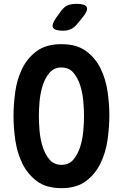

<svg xmlns="http://www.w3.org/2000/svg" viewBox="-20 -970 640 1000"><path d="M300 -111.5Q339.6 -111.5 362.6 -139.2Q385.7 -166.8 398 -206.4Q410.4 -246 414 -289.6Q417.6 -333.1 417.6 -365.6Q417.6 -397.8 414 -441.4Q410.4 -485 398 -524.2Q385.7 -563.5 362.6 -591Q339.6 -618.5 300 -618.5Q261.1 -618.5 237.7 -590.8Q214.3 -563.2 202 -523.6Q189.6 -484 186 -440.7Q182.4 -397.5 182.4 -365.3Q182.4 -332.8 186 -289.4Q189.6 -246 202 -206.4Q214.3 -166.8 237.7 -139.2Q261.1 -111.5 300 -111.5ZM300 10Q220.8 10 172.2 -26.5Q123.6 -63 96.3 -118.6Q69.1 -174.3 59.7 -240.3Q50.4 -306.3 50.4 -365.6Q50.4 -424.3 59.2 -490.1Q68.1 -556 95 -611.5Q121.9 -667 170.8 -703.5Q219.8 -740 300 -740Q379.2 -740 428.2 -704Q477.1 -668 504 -612.9Q530.9 -557.7 540.3 -492.7Q549.6 -427.7 549.6 -370.1Q549.6 -309.4 540.3 -242.6Q530.9 -175.7 503.5 -119.4Q476.1 -63 427.3 -26.5Q378.5 10 300 10ZM308.6 -810Q263.6 -810 255.8 -826.9Q248.1 -843.8 274.1 -880L299.3 -914.2Q314.9 -935.6 334 -942.8Q353.2 -950 378.6 -950Q423.9 -950 431.8 -932.6Q439.7 -915.2 411.3 -880.8L381 -843.8Q366.8 -826.2 348.9 -818.1Q330.9 -810 308.6 -810Z"/></svg>

Font: Maple Mono
Style: Regular
Weight: 400
Monospace: yes
Designer: subframe7536
Version: Version 7.300